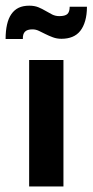

<svg xmlns="http://www.w3.org/2000/svg" viewBox="-46 -673 334 693"><path d="M59.2 0H183V-456.5H59.2ZM176 -533Q198 -533 215.1 -540Q232.3 -547 243.8 -561.6Q255.3 -576.2 261.5 -598.1Q267.8 -620 267.8 -648.8H205.5Q205.5 -630.3 197.3 -622.5Q189 -614.8 168 -614.8Q154.3 -614.8 142.6 -620.5Q131 -626.3 118.8 -633.6Q106.5 -641 92.5 -646.8Q78.5 -652.5 59.5 -652.5Q37.3 -652.5 21.5 -645Q5.8 -637.5 -4.9 -622.2Q-15.5 -607 -20.6 -584.4Q-25.8 -561.7 -25.8 -532.2H36.5Q35.8 -550 44 -558.5Q52.3 -567 71 -567Q83.3 -567 94.4 -561.6Q105.5 -556.2 118 -550Q130.5 -543.7 144.8 -538.4Q159 -533 176 -533Z"/></svg>

Font: Tilda Sans VF
Style: Regular
Weight: 400
Designer: ParaType Ltd
Foundry: ParaType Ltd
Version: Version 1.010